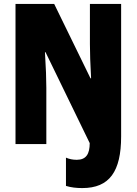

<svg xmlns="http://www.w3.org/2000/svg" viewBox="-20 -734 696 978"><path d="M399 224C538 224 597 139 597 -39V-714H438V-509C438 -465 440 -407 444 -335H441L256 -714H59V0H216V-287C216 -329 214 -389 209 -468H212L437 -5C437 50 419 80 371 80C350 80 332 76 316 69V213C342 221 370 224 399 224Z"/></svg>

Font: Noto Sans Georgian ExtraCondensed Black
Style: Regular
Weight: 900
Width: 2
Designer: Monotype Design Team, Akaki Razmadze
Foundry: Google LLC
Version: Version 2.005